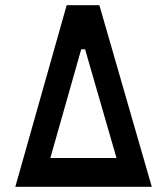

<svg xmlns="http://www.w3.org/2000/svg" viewBox="-20 -720 640 740"><path d="M363 -700H237L39 0H565ZM308 -530 429 -111H174L293 -530Z"/></svg>

Font: Kode Mono
Style: Bold
Weight: 700
Monospace: yes
Designer: Isa Ozler
Foundry: Kadena LLC
Version: Version 1.206;gftools[0.9.28]